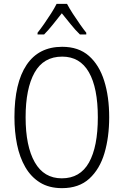

<svg xmlns="http://www.w3.org/2000/svg" viewBox="-20 -967 642 997"><path d="M547 -358Q547 -255 522.5 -172Q498 -89 444 -39.5Q390 10 302 10Q235 10 188 -19Q141 -48 111.5 -99Q82 -150 68.5 -216.5Q55 -283 55 -359Q55 -536 118 -630Q181 -724 303 -724Q388 -724 441.5 -677Q495 -630 521 -547.5Q547 -465 547 -358ZM113 -358Q113 -208 160.5 -124.5Q208 -41 301 -41Q396 -41 442 -123Q488 -205 488 -358Q488 -511 441.5 -592Q395 -673 303 -673Q206 -673 159.5 -590Q113 -507 113 -358ZM328 -947Q340 -924 358.5 -895.5Q377 -867 396 -840Q415 -813 428 -797V-788H395Q372 -810 348 -840Q324 -870 301 -898Q279 -870 254.5 -839.5Q230 -809 209 -788H175V-797Q191 -817 209.5 -843.5Q228 -870 245.5 -897.5Q263 -925 274 -947Z"/></svg>

Font: Noto Sans Lao Looped Condensed Light
Style: Regular
Weight: 300
Width: 3
Designer: Mark Frömberg, Ben Mitchell
Foundry: The Fontpad Ltd
Version: Version 1.002; ttfautohint (v1.8.4.7-5d5b)